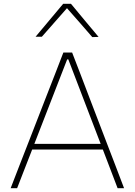

<svg xmlns="http://www.w3.org/2000/svg" viewBox="-20 -989 708 1009"><path d="M36 0Q58.5 -58 83 -121.5Q107.5 -184.5 130 -242L225 -486.5Q250.5 -552 271.5 -605.5Q292 -659 313 -713H359Q380 -658.5 400.5 -605.5Q420.5 -552.5 446 -486L540 -240.5Q562.5 -181.5 586.5 -119.5Q610.5 -57 632 0H598Q579 -49 559.5 -101Q539.5 -153 520.5 -203H149Q129.5 -152.5 109.2 -101Q89 -49.5 70 0ZM177 -275.5Q169.5 -256 160.5 -233H509Q501 -254 494 -272L339 -677H333ZM465 -794Q431.5 -832.5 399 -870Q366 -907 332 -946Q298.5 -907.5 266 -871Q233.5 -834 200 -796H167Q203 -839 239.2 -882.2Q275.5 -925.5 312 -969H353Q389 -925.5 425.2 -882Q461.5 -838.5 498 -795Z"/></svg>

Font: Heraclito Thin
Style: Regular
Weight: 100
Designer: Kostas Bartsokas (font) & Cristiano Sobral (main changes)
Foundry: Kostas Bartsokas (font) & Cristiano Sobral (main changes)
Version: Version 1.00;July 8, 2020;FontCreator 13.0.0.2655 64-bit